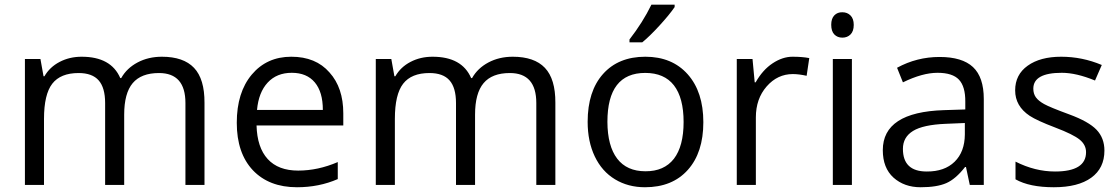

<svg xmlns="http://www.w3.org/2000/svg" viewBox="-20 -786 4759 816"><path d="M768.1 -348.1Q768.1 -475.6 655.8 -475.6Q580.1 -475.6 543.9 -432.6Q507.8 -389.6 507.8 -298.8V0H426.8V-348.1Q426.8 -413.1 399.4 -444.3Q372.1 -475.6 314 -475.6Q237.3 -475.6 202.1 -430.2Q167 -384.8 167 -280.8V0H85.9V-535.2H151.9L165 -461.9H168.9Q191.4 -501 233.4 -522.9Q275.4 -544.9 327.1 -544.9Q452.1 -544.9 491.2 -454.1H495.1Q518.6 -496.1 564.5 -520.5Q610.4 -544.9 668 -544.9Q759.8 -544.9 804.7 -497.6Q849.6 -450.2 849.1 -349.1V0H768.1Z M1352.1 -318.8Q1352.1 -395 1317.9 -435.8Q1283.7 -476.6 1220 -476.6Q1156.2 -476.6 1117.7 -435.1Q1079.1 -393.6 1072.3 -318.8ZM1380.4 -478Q1439 -413.1 1439 -304.2V-252.9H1070.3Q1072.8 -159.2 1117.7 -110.1Q1162.6 -61 1247.1 -61Q1331.5 -61 1415.5 -97.2V-24.9Q1335.9 9.8 1242.2 9.8Q1123.5 9.8 1054.7 -62.5Q986.3 -135.3 986.3 -264.2Q986.3 -393.1 1050 -469Q1113.8 -544.9 1218 -544.9Q1322.3 -544.9 1380.4 -478Z M2259.3 -348.1Q2259.3 -475.6 2147 -475.6Q2071.3 -475.6 2035.2 -432.6Q1999 -389.6 1999 -298.8V0H1918V-348.1Q1918 -413.1 1890.6 -444.3Q1863.3 -475.6 1805.2 -475.6Q1728.5 -475.6 1693.4 -430.2Q1658.2 -384.8 1658.2 -280.8V0H1577.1V-535.2H1643.1L1656.2 -461.9H1660.2Q1682.6 -501 1724.6 -522.9Q1766.6 -544.9 1818.4 -544.9Q1943.4 -544.9 1982.4 -454.1H1986.3Q2009.8 -496.1 2055.7 -520.5Q2101.6 -544.9 2159.2 -544.9Q2251 -544.9 2295.9 -497.6Q2340.8 -450.2 2340.3 -349.1V0H2259.3Z M2722.2 -476.1Q2561.5 -476.1 2561.5 -268.1Q2562 -165.5 2603 -111.8Q2644 -58.1 2723.1 -58.1Q2802.2 -57.6 2844.2 -111.3Q2885.3 -165 2885.3 -267.6Q2885.3 -370.1 2844.2 -423.3Q2803.2 -476.1 2722.2 -476.1ZM2722.7 -544.9Q2836.4 -544.9 2902.8 -470.2Q2969.2 -395.5 2969.2 -266.6Q2969.2 -137.7 2903.3 -64Q2837.4 9.8 2721.2 9.8Q2649.4 9.8 2593.8 -23.9Q2538.1 -57.6 2507.8 -121.1Q2477.5 -184.6 2477.5 -268.1Q2477.5 -398.4 2543 -471.7Q2608.4 -544.9 2722.7 -544.9ZM2847.2 -766.1V-755.9Q2825.2 -723.6 2782.7 -677.2Q2740.2 -630.9 2709.5 -606H2655.3V-618.2Q2711.4 -690.4 2748.5 -766.1Z M3419.4 -539.1 3408.2 -463.9Q3375 -471.2 3349.6 -471.2Q3284.2 -471.2 3238.3 -418.7Q3192.4 -366.2 3192.4 -287.1V0H3111.3V-535.2H3178.2L3187.5 -436H3191.4Q3221.2 -488.8 3263.4 -516.8Q3305.7 -544.9 3348.1 -544.9Q3390.6 -544.9 3419.4 -539.1Z M3600.6 0H3519.5V-535.2H3600.6ZM3560.1 -733.9Q3581.1 -733.9 3594.7 -720.2Q3608.4 -706.5 3608.4 -680.2Q3608.4 -653.3 3594.7 -639.6Q3581.1 -626 3560.1 -626Q3539.1 -626 3525.9 -639.6Q3512.7 -653.3 3512.7 -680.7Q3512.7 -707 3525.9 -720.7Q3539.1 -734.4 3560.1 -733.9Z M3817.4 -153.3Q3817.4 -57.1 3918.5 -57.1Q3994.1 -56.6 4037.1 -98.6Q4080.1 -140.6 4080.6 -214.8V-263.2L3999.5 -259.8Q3903.3 -255.9 3860.4 -229.5Q3817.4 -203.1 3817.4 -153.3ZM3973.1 -543.9Q4069.3 -543.9 4115.2 -501Q4161.1 -458 4161.1 -365.2V0H4101.6L4085.4 -76.2H4081.5Q4042 -25.4 4002 -7.8Q3961.9 9.8 3892.6 9.8Q3823.2 9.8 3777.3 -31.2Q3731.9 -72.3 3731.9 -147.9Q3731.9 -309.6 3991.7 -317.9L4082.5 -320.8V-354Q4083 -418 4055.7 -447.3Q4028.3 -476.6 3964.4 -476.6Q3900.4 -476.6 3817.4 -436L3792.5 -498Q3876.5 -543.9 3973.1 -543.9Z M4492.7 -476.6Q4371.6 -476.6 4371.6 -409.2Q4371.6 -387.7 4382.3 -372.6Q4393.1 -357.4 4417.5 -343.8Q4441.9 -330.1 4524.4 -299.8Q4606.9 -269.5 4640.4 -234.4Q4673.8 -199.2 4673.8 -146Q4673.8 -71.3 4617.9 -30.8Q4562 9.8 4458.7 9.8Q4355.5 9.8 4295.9 -23.9V-99.1Q4378.9 -57.1 4463.9 -57.1Q4595.7 -57.1 4595.7 -139.2Q4595.7 -170.4 4568.6 -192.6Q4541.5 -214.8 4464.4 -244.1Q4387.2 -273.4 4356 -293.9Q4294.4 -335 4294.4 -401.9Q4294.4 -468.8 4347.7 -506.8Q4400.9 -544.9 4490.2 -544.9Q4579.6 -544.9 4662.6 -509.8L4633.8 -443.8Q4554.2 -476.6 4492.7 -476.6Z"/></svg>

Font: OpenSansHebrew-Regular
Style: Regular
Weight: 400
Foundry: Ascender Corporation, Yanek Iontef
Version: Version 2.001;PS 002.001;hotconv 1.0.70;makeotf.lib2.5.58329